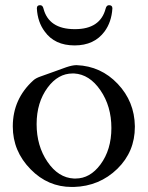

<svg xmlns="http://www.w3.org/2000/svg" viewBox="-20 -723 581 755"><path d="M281.7 -466.8Q377 -462.9 442.9 -393.3Q508.8 -323.7 510.3 -227.1V-224.1Q510.3 -126.5 441.4 -59.1Q371.1 9.3 270 12.2H262.2Q168.5 12.2 100.6 -57.1Q30.3 -128.4 30.3 -225.6V-227.1Q30.8 -334 110.8 -406.7Q120.1 -415.5 138.4 -421.9Q156.7 -428.2 192.9 -441.4Q214.4 -449.2 240.2 -458.5Q264.6 -466.8 280.3 -466.8ZM271.5 -434.1H265.6Q208.5 -434.1 167.5 -378.9Q124 -320.3 124 -234.9Q124 -149.4 166.7 -86.7Q209.5 -23.9 270.5 -21H277.3Q334 -21 375 -76.2Q418 -134.3 418 -219.7Q418 -305.2 375 -367.9Q332 -430.7 271.5 -434.1ZM273.4 -544.4Q194.8 -544.4 155.8 -599.1Q127.9 -636.2 125 -689.5V-690.9Q125 -702.6 137.7 -702.6Q147.9 -702.6 150.9 -689.5Q171.9 -608.9 272.5 -608.4H274.9Q374.5 -608.4 395.5 -689.5Q398.9 -702.6 408.7 -702.6Q421.9 -702.6 421.9 -690.4V-689.5Q418.5 -636.2 391.1 -599.1Q350.6 -544.4 273.4 -544.4Z"/></svg>

Font: Caudex
Style: Regular
Weight: 400
Version: Version 1.01